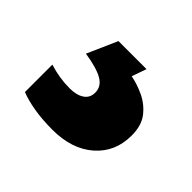

<svg xmlns="http://www.w3.org/2000/svg" viewBox="-73 -91 421 421"><g transform="rotate(45 138.0 120.0)"><path d="M254 126Q254 177 218 208.5Q182 240 122 240Q90 240 64 235.5Q38 231 21 224V139Q37 144 52.5 146.5Q68 149 85 149Q106 149 118.5 140.5Q131 132 131 116Q131 97 113 86.5Q95 76 56 70L87 0H174L162 34Q183 38 204 48Q225 58 239.5 76.5Q254 95 254 126Z"/></g></svg>

Font: Noto Sans Hebrew Thin ExtraBold
Style: Regular
Weight: 800
Version: Version 3.001